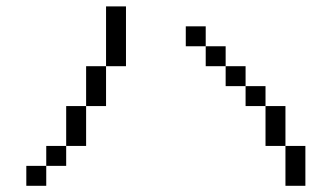

<svg xmlns="http://www.w3.org/2000/svg" viewBox="-20 -645 1040 602"><path d="M125 -125H62.5V-62.5H125ZM125 -125H187.5V-187.5H125ZM875 -187.5Q875 -187.5 875 -62.5H937.5Q937.5 -62.5 937.5 -187.5ZM187.5 -187.5H250Q250 -187.5 250 -312.5H187.5Q187.5 -312.5 187.5 -187.5ZM875 -187.5Q875 -187.5 875 -312.5H812.5Q812.5 -312.5 812.5 -187.5ZM250 -312.5H312.5Q312.5 -312.5 312.5 -437.5H250Q250 -437.5 250 -312.5ZM812.5 -312.5V-375H750V-312.5ZM750 -375V-437.5H687.5V-375ZM312.5 -437.5H375V-625H312.5ZM687.5 -437.5V-500H625V-437.5ZM625 -500V-562.5H562.5V-500Z"/></svg>

Font: UnifontExMono
Style: Regular
Weight: 500
Version: Version 15.0.06